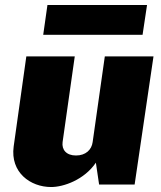

<svg xmlns="http://www.w3.org/2000/svg" viewBox="-20 -743 648 773"><path d="M572 -723H171L154 -603H554ZM186 10C236 10 319 -19 366 -88L379 0H522L598 -516H402L353 -171C349 -140 325 -117 286 -117C247 -117 228 -140 232 -171L281 -516H86L35 -153C21 -49 102 10 186 10Z"/></svg>

Font: United Sans Black
Style: Italic
Weight: 900
Italic angle: -8°
Designer: Pablo Impallari, Rodrigo Fuenzalida (Modified by Dan O. Williams)
Version: Version 1.000;PS 001.000;hotconv 1.0.88;makeotf.lib2.5.64775